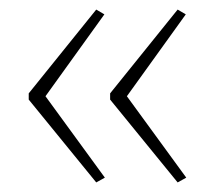

<svg xmlns="http://www.w3.org/2000/svg" viewBox="-20 -479 448 401"><path d="M40 -284 181 -459 198 -449 75 -278 199 -108 181 -98 40 -271ZM210 -284 351 -459 368 -449 245 -278 369 -108 351 -98 210 -271Z"/></svg>

Font: Noto Sans Gujarati ExtraCondensed Thin
Style: Regular
Weight: 100
Width: 2
Designer: Jelle Bosma - Monotype Design Team, Universal Thirst
Foundry: Monotype Imaging Inc.
Version: Version 2.106; ttfautohint (v1.8.4.7-5d5b)